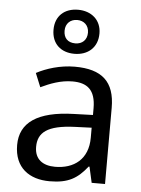

<svg xmlns="http://www.w3.org/2000/svg" viewBox="-57 -862 674 916"><g transform="rotate(5 280.5 -403.5)"><path d="M280 -606C344 -606 391 -645 391 -713C391 -778 343 -817 280 -817C215 -817 171 -778 171 -712C171 -645 215 -606 280 -606ZM280 -656C244 -656 224 -677 224 -712C224 -747 248 -768 280 -768C312 -768 336 -747 336 -712C336 -677 313 -656 280 -656ZM288 -545C218 -545 152 -524 105 -499L132 -433C176 -454 227 -474 283 -474C353 -474 394 -444 394 -355V-323L303 -320C128 -315 46 -256 46 -149C46 -40 118 10 215 10C305 10 348 -17 395 -76H399L416 0H480V-365C480 -490 418 -545 288 -545ZM314 -259 393 -262V-214C393 -110 325 -61 235 -61C177 -61 137 -88 137 -148C137 -216 180 -254 314 -259Z"/></g></svg>

Font: Noto Sans Hebrew Droid Medium
Style: Regular
Weight: 500
Designer: Monotype Design Team
Foundry: Monotype Imaging Inc.
Version: Version 1.100